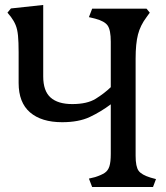

<svg xmlns="http://www.w3.org/2000/svg" viewBox="-20 -753 668 773"><path d="M351 0 338 -34 363 -40Q388 -48 401.5 -57Q415 -66 420.5 -83.5Q426 -101 426 -133V-333Q386 -303 341.5 -282Q297 -261 230 -261Q147 -261 101 -300.5Q55 -340 55 -419V-543Q55 -584 52.5 -609.5Q50 -635 43 -652Q36 -669 24 -685L10 -702L24 -719L154 -733V-445Q154 -387 183.5 -360.5Q213 -334 271 -334Q331 -334 365.5 -355.5Q400 -377 426 -402V-585Q426 -632 413.5 -650Q401 -668 363 -678L338 -684L351 -718H570L583 -702L570 -684Q545 -651 535.5 -614Q526 -577 526 -517V-126Q526 -82 538 -65.5Q550 -49 586 -38L608 -32L596 0Z"/></svg>

Font: Gabriela
Style: Regular
Weight: 400
Designer: Eduardo Rodriguez Tunni
Foundry: Eduardo Rodriguez Tunni
Version: Version 2.001;gftools[0.9.26]